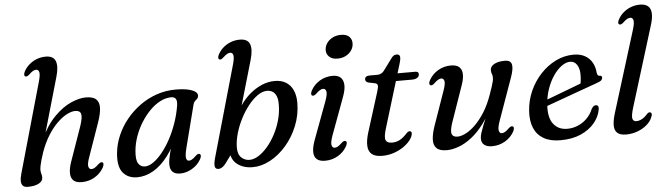

<svg xmlns="http://www.w3.org/2000/svg" viewBox="-46 -899 3788 1092"><g transform="rotate(-5 1847.5 -353.5)"><path d="M188.5 -244.5 290 -598Q307 -656 295.2 -687.2Q283.5 -718.5 239.5 -718.5Q212.5 -718.5 188.8 -709.5Q165 -700.5 145.8 -684.2Q126.5 -668 114.5 -646Q109 -635 108.8 -627.2Q108.5 -619.5 114 -616.5Q119 -614.5 124.5 -616.5Q130 -618.5 138.5 -626Q151.5 -639 161 -644Q170.5 -649 178.5 -649Q192 -649 195.8 -633.5Q199.5 -618 188 -578L43.5 -67.5Q36.5 -43.5 36.8 -25.8Q37 -8 46 1.2Q55 10.5 74.5 10.5Q113.5 10.5 136.8 -2Q160 -14.5 160 -34.5Q160 -47.5 156.8 -56.8Q153.5 -66 153.5 -79Q153.5 -88 156.2 -102.2Q159 -116.5 164.5 -135.8Q170 -155 178 -178.5Q197.5 -233 223.5 -274Q249.5 -315 277.8 -342Q306 -369 332.5 -382.5Q359 -396 380 -396Q407 -396 412.2 -376Q417.5 -356 400.5 -306L331.5 -109.5Q318.5 -71.5 319.2 -44.5Q320 -17.5 335.5 -3.5Q351 10.5 382 10.5Q423 10.5 456.2 -9.2Q489.5 -29 508 -62Q513.5 -73 513.8 -80.8Q514 -88.5 508 -91.5Q503 -93.5 497.8 -91.5Q492.5 -89.5 484 -82Q470.5 -69 461.2 -63.8Q452 -58.5 443.5 -58.5Q430.5 -58.5 426.5 -74.2Q422.5 -90 437 -129.5L504 -320.5Q520 -366 521.8 -399Q523.5 -432 506 -449.8Q488.5 -467.5 446.5 -467.5Q409.5 -467.5 361.8 -446.8Q314 -426 266.2 -378Q218.5 -330 180.5 -247.5Z M991 -129.5Q981 -88.5 984.5 -73.2Q988 -58 999.5 -58Q1008.5 -58 1017.5 -63.2Q1026.5 -68.5 1040 -81.5Q1048 -89 1053.5 -91Q1059 -93 1064 -90.5Q1069.5 -87.5 1069.5 -80Q1069.5 -72.5 1063.5 -61Q1045.5 -28.5 1012.2 -9Q979 10.5 944 10.5Q915 10.5 900.8 -4Q886.5 -18.5 886.5 -46Q886.5 -57.5 888.5 -71.5Q890.5 -85.5 895.5 -106.2Q900.5 -127 909.5 -157.8Q918.5 -188.5 932.5 -233.5L942 -217Q914.5 -144.5 875.8 -93.5Q837 -42.5 791.8 -16Q746.5 10.5 699 10.5Q646.5 10.5 617.5 -24.8Q588.5 -60 596 -137Q601 -187 621.5 -235.2Q642 -283.5 676 -325.5Q710 -367.5 754 -399.5Q798 -431.5 850 -449.5Q902 -467.5 958.5 -467.5Q1001 -467.5 1029 -461.2Q1057 -455 1070.8 -444.8Q1084.5 -434.5 1083.5 -421Q1082.5 -410.5 1076.2 -404.5Q1070 -398.5 1063.2 -392.2Q1056.5 -386 1054 -375.5ZM701.5 -141Q696.5 -89.5 709.8 -68.2Q723 -47 748 -47Q770.5 -47 796.2 -65Q822 -83 847.8 -114.8Q873.5 -146.5 896 -188.2Q918.5 -230 935.2 -278.2Q952 -326.5 960 -377Q964 -403 956.2 -414.5Q948.5 -426 931 -426Q899.5 -426 868.5 -410.2Q837.5 -394.5 809.2 -366.2Q781 -338 758 -301.5Q735 -265 720.2 -224Q705.5 -183 701.5 -141Z M1296 -578Q1307.5 -618 1303.8 -633.5Q1300 -649 1286.5 -649Q1278.5 -649 1269 -644Q1259.5 -639 1246 -626Q1238 -618.5 1232.5 -616.5Q1227 -614.5 1222 -616.5Q1216.5 -619.5 1216.5 -627.2Q1216.5 -635 1222.5 -646Q1234.5 -668 1253.5 -684.2Q1272.5 -700.5 1296.5 -709.5Q1320.5 -718.5 1347 -718.5Q1392.5 -718.5 1404.2 -687.5Q1416 -656.5 1399 -598L1301 -260.5L1282 -260Q1299 -306 1325 -344.2Q1351 -382.5 1383.5 -409.8Q1416 -437 1452 -452Q1488 -467 1525 -467Q1562 -467 1588.2 -451.2Q1614.5 -435.5 1628.5 -405.2Q1642.5 -375 1642.5 -332Q1642 -263 1617 -201.2Q1592 -139.5 1550.8 -91.8Q1509.5 -44 1459.2 -16.8Q1409 10.5 1358 10.5Q1303 10.5 1267.5 -18.8Q1232 -48 1235 -104.5L1257 -94L1202 -19.5Q1190.5 -6.5 1181.2 -1.5Q1172 3.5 1163 3.5Q1153.5 3.5 1147.8 -2.2Q1142 -8 1142 -20.8Q1142 -33.5 1147.5 -55.5ZM1475 -415Q1449 -414.5 1421.5 -395Q1394 -375.5 1368.5 -343.2Q1343 -311 1322.5 -271Q1302 -231 1290 -189.2Q1278 -147.5 1277.5 -110Q1277 -70 1296.8 -51.2Q1316.5 -32.5 1344 -32.5Q1369 -32.5 1395.8 -49.5Q1422.5 -66.5 1447.5 -95.8Q1472.5 -125 1492.8 -163.5Q1513 -202 1524.8 -245Q1536.5 -288 1536.5 -331.5Q1537 -362 1529 -380.5Q1521 -399 1507 -407.2Q1493 -415.5 1475 -415Z M1825.5 -130Q1811.5 -90.5 1815.2 -74.8Q1819 -59 1832.5 -59Q1841 -59 1850.2 -64.2Q1859.5 -69.5 1873 -82.5Q1881 -90 1886.5 -92Q1892 -94 1897 -91.5Q1903 -88.5 1902.8 -81Q1902.5 -73.5 1896.5 -62Q1878.5 -29 1845 -9.5Q1811.5 10 1771 10Q1740 10 1724.2 -4Q1708.5 -18 1708 -45Q1707.5 -72 1721.5 -110.5L1802 -327Q1816.5 -366.5 1812.8 -382.5Q1809 -398.5 1795 -398.5Q1787.5 -398.5 1777.8 -393.2Q1768 -388 1754.5 -374.5Q1746.5 -367.5 1741 -365.5Q1735.5 -363.5 1730.5 -365.5Q1725 -368.5 1725 -376Q1725 -383.5 1731 -395Q1749 -428 1782.2 -447.8Q1815.5 -467.5 1855.5 -467.5Q1884.5 -467.5 1900.2 -453.5Q1916 -439.5 1917.8 -412Q1919.5 -384.5 1904.5 -344ZM1892.5 -562.5Q1860.5 -562.5 1843.5 -580Q1826.5 -597.5 1829.5 -622.5Q1831.5 -642 1844 -658.8Q1856.5 -675.5 1876.8 -685.5Q1897 -695.5 1923 -695.5Q1956.5 -695.5 1972 -678Q1987.5 -660.5 1984.5 -635Q1982.5 -615 1970 -598.5Q1957.5 -582 1937.5 -572.2Q1917.5 -562.5 1892.5 -562.5Z M2093.5 -404 2054.5 -412Q2046 -414.5 2042 -419.5Q2038 -424.5 2038 -431.5Q2038 -440.5 2045.2 -445.8Q2052.5 -451 2065.5 -451H2109.5Q2121.5 -451 2130.5 -455.5Q2139.5 -460 2147 -469L2201 -542Q2207.5 -550.5 2214.5 -553.5Q2221.5 -556.5 2229.5 -556.5Q2238.5 -556.5 2243.2 -551.8Q2248 -547 2248 -538Q2248 -532.5 2246.5 -523.5Q2245 -514.5 2241 -502.5L2132 -144.5Q2116 -93.5 2124 -76.5Q2132 -59.5 2159.5 -59.5Q2182.5 -59.5 2202.8 -69.8Q2223 -80 2245 -104Q2251 -110.5 2255.2 -113Q2259.5 -115.5 2264 -115.5Q2270 -115.5 2273.2 -111.5Q2276.5 -107.5 2275.5 -100.5Q2274 -84 2259.5 -64.8Q2245 -45.5 2220.8 -28.5Q2196.5 -11.5 2165 -0.5Q2133.5 10.5 2097 10.5Q2058.5 10.5 2039 -5.2Q2019.5 -21 2017.5 -51.8Q2015.5 -82.5 2029 -127L2101 -356.5Q2109 -381.5 2107 -391.2Q2105 -401 2093.5 -404ZM2178 -406.5 2192 -449.5H2327Q2345 -449.5 2345 -434Q2345 -421 2333.8 -413.8Q2322.5 -406.5 2303.5 -406.5Z M2851.5 -91.5Q2857 -88.5 2856.8 -81Q2856.5 -73.5 2851 -62Q2832.5 -29 2798.8 -9.2Q2765 10.5 2724 10.5Q2696.5 10.5 2680.5 -1.8Q2664.5 -14 2664.5 -38Q2664.5 -52.5 2670.5 -71.2Q2676.5 -90 2687 -116.2Q2697.5 -142.5 2712.8 -179Q2728 -215.5 2746.5 -266L2748.5 -245Q2719.5 -173 2683.2 -124Q2647 -75 2608.5 -45.2Q2570 -15.5 2533.2 -2.5Q2496.5 10.5 2466.5 10.5Q2425 10.5 2407.5 -7.5Q2390 -25.5 2391.8 -58.2Q2393.5 -91 2409.5 -136.5L2476.5 -327.5Q2490.5 -367 2486.8 -382.8Q2483 -398.5 2469.5 -398.5Q2461.5 -398.5 2452 -393.2Q2442.5 -388 2429 -375Q2421 -367.5 2415.5 -365.5Q2410 -363.5 2405 -366Q2399.5 -368.5 2399.5 -376.2Q2399.5 -384 2405.5 -395Q2423.5 -428 2457 -447.8Q2490.5 -467.5 2531 -467.5Q2562.5 -467.5 2578 -453.5Q2593.5 -439.5 2594.5 -412.8Q2595.5 -386 2581.5 -347.5L2513 -151Q2495 -101 2500.8 -81Q2506.5 -61 2533.5 -61Q2554 -61 2580.8 -74.5Q2607.5 -88 2635.5 -115.2Q2663.5 -142.5 2689.5 -183.2Q2715.5 -224 2735 -278.5Q2746 -309.5 2752.2 -328.5Q2758.5 -347.5 2760.8 -358.5Q2763 -369.5 2763 -377Q2763 -390.5 2759 -399.2Q2755 -408 2755 -421Q2755 -442 2777.8 -454.8Q2800.5 -467.5 2839.5 -467.5Q2871 -467.5 2877.2 -444.2Q2883.5 -421 2866 -371.5L2780 -130Q2766 -90.5 2769.8 -74.5Q2773.5 -58.5 2786.5 -58.5Q2795 -58.5 2804.2 -63.8Q2813.5 -69 2827 -82.5Q2835.5 -90 2841 -92Q2846.5 -94 2851.5 -91.5Z M3006.5 -206.5Q3006.5 -206.5 3025 -213.5Q3043.5 -220.5 3073.8 -231.8Q3104 -243 3138.8 -256.2Q3173.5 -269.5 3206.8 -282Q3240 -294.5 3264.5 -304L3253 -288Q3257 -300.5 3259 -316Q3261 -331.5 3261 -352.5Q3261 -386.5 3246.8 -408Q3232.5 -429.5 3208.5 -429.5Q3185 -429.5 3160 -411.8Q3135 -394 3113 -362.5Q3091 -331 3076 -289Q3061 -247 3057.5 -198.5Q3052 -125 3080 -88Q3108 -51 3159.5 -51Q3190.5 -51 3219.2 -62.8Q3248 -74.5 3271.2 -97.2Q3294.5 -120 3307.5 -152Q3314.5 -163 3320.2 -166.8Q3326 -170.5 3332.5 -170.5Q3340.5 -170.5 3345 -163.8Q3349.5 -157 3346 -141.5Q3339 -103 3309.8 -68Q3280.5 -33 3231.5 -11.2Q3182.5 10.5 3115 10.5Q3057.5 10.5 3019.8 -11.2Q2982 -33 2965 -73.2Q2948 -113.5 2951.5 -169.5Q2955.5 -230 2979.2 -283.5Q3003 -337 3041.8 -378.5Q3080.5 -420 3129 -444Q3177.5 -468 3231 -468Q3270 -468 3296.8 -452.5Q3323.5 -437 3337.5 -411Q3351.5 -385 3353.5 -353Q3354.5 -345.5 3358 -340.5Q3361.5 -335.5 3368 -335.5Q3375 -336 3378.5 -332.8Q3382 -329.5 3382 -323.5Q3382 -316 3375.5 -309.2Q3369 -302.5 3350 -296Q3330 -289 3297.5 -277.2Q3265 -265.5 3226.8 -251.8Q3188.5 -238 3150.5 -224.2Q3112.5 -210.5 3080.8 -199Q3049 -187.5 3029.8 -180.5Q3010.5 -173.5 3010.5 -173.5Z M3684.5 -598 3543 -139.5Q3528.5 -92 3532.8 -76Q3537 -60 3554.5 -60Q3570 -60 3586.5 -68.8Q3603 -77.5 3617.5 -94.5Q3623.5 -101 3628 -102.8Q3632.5 -104.5 3637 -103Q3643.5 -101 3644.8 -93.8Q3646 -86.5 3640.5 -75Q3631.5 -51.5 3608.8 -32Q3586 -12.5 3555 -1Q3524 10.5 3490 10.5Q3457 10.5 3440.8 -3.2Q3424.5 -17 3423.8 -45Q3423 -73 3436.5 -116.5L3579.5 -578Q3592 -618 3588 -633.5Q3584 -649 3570.5 -649Q3562.5 -649 3553 -644Q3543.5 -639 3530 -626Q3522 -618.5 3516.5 -616.5Q3511 -614.5 3506 -616.5Q3500 -619.5 3500.2 -627.2Q3500.5 -635 3506.5 -646Q3518.5 -668 3537.8 -684.2Q3557 -700.5 3581 -709.5Q3605 -718.5 3632 -718.5Q3662.5 -718.5 3678.2 -704.5Q3694 -690.5 3695.2 -663.5Q3696.5 -636.5 3684.5 -598Z"/></g></svg>

Font: Fraunces
Style: Italic
Weight: 400
Italic angle: -16°
Version: Version 1.000;[b76b70a41]